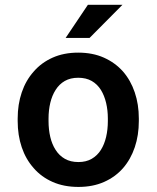

<svg xmlns="http://www.w3.org/2000/svg" viewBox="-20 -753 640 784"><path d="M52.2 -269V-258.8Q52.2 -200.7 68.8 -151.6Q85.4 -102.5 117.7 -66.4Q148.9 -30.3 195.1 -10Q241.2 10.3 300.3 10.3Q358.9 10.3 404.8 -10Q450.7 -30.3 482.4 -66.4Q513.7 -102.5 530.3 -151.6Q546.9 -200.7 546.9 -258.8V-269Q546.9 -326.7 530.3 -375.7Q513.7 -424.8 482.4 -460.9Q450.2 -497.1 404.3 -517.6Q358.4 -538.1 299.3 -538.1Q240.7 -538.1 194.8 -517.6Q148.9 -497.1 117.7 -460.9Q85.4 -424.8 68.8 -375.7Q52.2 -326.7 52.2 -269ZM178.2 -258.8V-269Q178.2 -302.7 185.3 -332.8Q192.4 -362.8 207 -385.7Q221.7 -409.2 244.6 -422.4Q267.6 -435.5 299.3 -435.5Q331.5 -435.5 354.5 -422.4Q377.4 -409.2 392.1 -385.7Q406.2 -362.8 413.3 -332.8Q420.4 -302.7 420.4 -269V-258.8Q420.4 -224.1 413.3 -193.8Q406.2 -163.6 392.1 -141.1Q377.4 -117.7 354.5 -104.5Q331.5 -91.3 300.3 -91.3Q268.1 -91.3 244.9 -104.5Q221.7 -117.7 207 -141.1Q192.4 -163.6 185.3 -193.8Q178.2 -224.1 178.2 -258.8ZM338.9 -733.4 248 -598.1H345.7L480 -733.4Z"/></svg>

Font: Roboto Mono SemiBold
Style: Regular
Weight: 600
Monospace: yes
Designer: Google
Version: Version 3.000